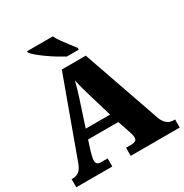

<svg xmlns="http://www.w3.org/2000/svg" viewBox="-207 -1093 1203 1255"><g transform="rotate(-30 394.0 -465.5)"><path d="M7 0V-61H14Q40 -61 60.5 -74Q81 -87 97 -130L310 -714H491L695 -128Q708 -93 728.5 -77Q749 -61 777 -61H788V0H418V-61H458Q474 -61 487 -67Q500 -73 500 -92Q500 -106 495.5 -120.5Q491 -135 489 -141L458 -232H230L207 -160Q204 -148 198.5 -127.5Q193 -107 193 -93Q193 -78 201 -69.5Q209 -61 230 -61H279V0ZM252 -301H436L379 -492Q372 -518 363.5 -547.5Q355 -577 349 -610Q341 -578 332 -548.5Q323 -519 315 -493ZM381 -771Q355 -785 323 -804.5Q291 -824 260 -846Q229 -868 205.5 -888Q182 -908 173 -921V-931H367Q378 -909 397 -882Q416 -855 436.5 -829Q457 -803 471 -784V-771Z"/></g></svg>

Font: Noto Serif Devanagari Black
Style: Regular
Weight: 900
Designer: Universal Thirst, Indian Type Foundry and the Monotype Design Team
Foundry: Monotype Imaging Inc.
Version: Version 2.004; ttfautohint (v1.8.4.7-5d5b)